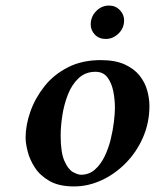

<svg xmlns="http://www.w3.org/2000/svg" viewBox="-20 -660 557 690"><path d="M72 -165Q72 -210 89 -258.5Q106 -307 139.5 -349.5Q173 -392 224 -418Q275 -444 342 -444Q394 -444 428 -428.5Q462 -413 481.5 -388.5Q501 -364 509 -335Q517 -306 517 -279Q517 -220 494.5 -167.5Q472 -115 433 -75Q394 -35 345.5 -12.5Q297 10 246 10Q192 10 158 -9.5Q124 -29 105.5 -57.5Q87 -86 79.5 -115.5Q72 -145 72 -165ZM198 -173Q198 -112 211.5 -81.5Q225 -51 242.5 -41.5Q260 -32 271 -32Q300 -32 321 -50.5Q342 -69 356 -98Q370 -127 378 -160Q386 -193 389.5 -223Q393 -253 393 -272Q393 -303 387 -332.5Q381 -362 366 -382Q351 -402 323 -402Q287 -402 262.5 -379Q238 -356 224 -320Q210 -284 204 -245Q198 -206 198 -173ZM306 -572Q306 -600 325.5 -620Q345 -640 372 -640Q395 -640 410.5 -624Q426 -608 426 -587Q426 -559 406 -539.5Q386 -520 360 -520Q336 -520 321 -535.5Q306 -551 306 -572Z"/></svg>

Font: Libertinus Serif SemiBold
Style: Italic
Weight: 600
Italic angle: -11.5°
Designer: Philipp H. Poll, Khaled Hosny
Foundry: Caleb Maclennan
Version: Version 7.051;RELEASE